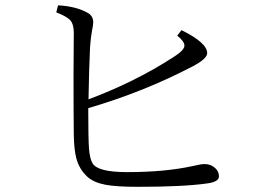

<svg xmlns="http://www.w3.org/2000/svg" viewBox="-20 -744 1040 733"><path d="M317.9 -364.7Q497.6 -432.1 642.1 -525.9Q684.1 -552.2 684.1 -569.8Q684.1 -585.9 656.7 -607.9L672.9 -628.9Q771 -580.6 771 -541Q771 -519 711.9 -488.8Q529.8 -393.6 316.9 -331.1Q316.9 -214.8 319.8 -175.8Q323.2 -137.2 333 -121.1Q352.1 -86.9 464.8 -86.9Q609.9 -86.9 714.8 -109.9L729 -112.8Q747.6 -117.7 760.7 -117.7Q785.2 -117.7 801.8 -102.1Q815.9 -88.9 815.9 -70.8Q815.9 -49.8 772 -43.9Q682.6 -30.8 506.8 -30.8Q423.3 -30.8 382.8 -38.6Q337.4 -47.4 314 -68.8Q282.7 -97.2 271.5 -139.2Q262.7 -171.9 261.7 -230Q260.7 -314.9 260.7 -457L261.7 -619.6Q261.7 -652.3 247.1 -668Q232.9 -682.1 194.8 -696.8L201.7 -723.6Q269 -720.2 313 -695.8Q335.9 -684.6 335.9 -658.7Q335.9 -648.4 331.1 -626Q326.7 -603.5 323.7 -563Q319.8 -479 317.9 -364.7Z"/></svg>

Font: I.Ming
Style: Regular
Weight: 400
Designer: Ichiten Fonts Project
Version: Version 6.11; Dec 27, 2019